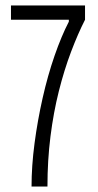

<svg xmlns="http://www.w3.org/2000/svg" viewBox="-20 -680 357 700"><path d="M95 0Q95 -75 106 -158Q117 -241 135.5 -323Q154 -405 179 -477Q204 -549 231 -601V-608H20V-660H290V-608Q264 -557 239 -491Q214 -425 194.5 -347.5Q175 -270 164 -182.5Q153 -95 153 0Z"/></svg>

Font: Bricolage Grotesque 24pt Condensed ExtraLight
Style: Regular
Weight: 250
Width: 3
Designer: Mathieu Triay
Foundry: Atelier Triay
Version: Version 1.001;gftools[0.9.33.dev8+g029e19f]